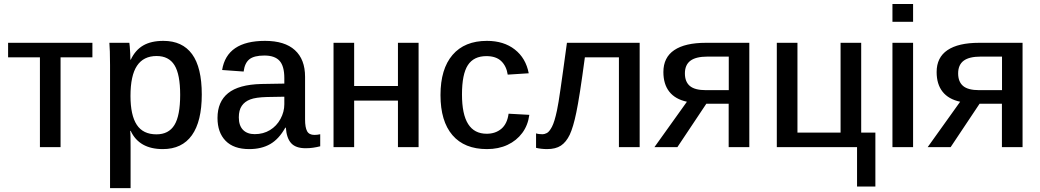

<svg xmlns="http://www.w3.org/2000/svg" viewBox="-20 -745 5267 972"><path d="M286.6 -454.6V0H182.1V-454.6H21V-528.3H447.8V-454.6Z M1001.5 -266.6Q1001.5 -130.4 951.4 -60.3Q901.4 9.8 804.2 9.8Q684.6 9.8 641.6 -82.5H639.2Q641.1 -75.7 641.1 2.4V207.5H537.1V-416Q537.1 -455.6 536.1 -483.6Q535.2 -511.7 533.7 -528.3H634.8Q635.7 -524.9 637 -509Q638.2 -493.2 639.2 -474.1Q640.1 -455.1 640.1 -442.9H642.1Q665 -491.7 705.1 -514.9Q745.1 -538.1 807.1 -538.1Q903.3 -538.1 952.4 -470.9Q1001.5 -403.8 1001.5 -266.6ZM892.1 -265.1Q892.1 -368.7 863.3 -415Q834.5 -461.4 772.9 -461.4Q706.5 -461.4 673.6 -412.1Q640.6 -362.8 640.6 -259.3Q640.6 -161.6 672.4 -113.3Q704.1 -64.9 772 -64.9Q834 -64.9 863 -112.1Q892.1 -159.2 892.1 -265.1Z M1241.7 9.8Q1163.1 9.8 1122.1 -32.2Q1081.1 -74.2 1081.1 -147.9Q1081.1 -230 1134.8 -273.4Q1188.5 -316.9 1302.7 -319.8L1419.4 -321.8V-349.6Q1419.4 -410.2 1395.3 -437Q1371.1 -463.9 1318.4 -463.9Q1266.1 -463.9 1242.4 -444.8Q1218.8 -425.8 1213.4 -382.8L1104.5 -390.6Q1128.4 -538.1 1321.8 -538.1Q1421.4 -538.1 1472.9 -491.2Q1524.4 -444.3 1524.4 -356.4V-140.6Q1524.4 -99.6 1534.7 -80.8Q1544.9 -62 1571.8 -62Q1586.4 -62 1601.1 -65.4V-4.4Q1581.5 0.5 1564.2 2.9Q1546.9 5.4 1526.9 5.4Q1477.1 5.4 1453.9 -20.3Q1430.7 -45.9 1427.2 -98.6H1424.3Q1392.1 -41 1347.9 -15.6Q1303.7 9.8 1241.7 9.8ZM1419.4 -255.4 1332 -253.9Q1274.9 -252.4 1247.1 -241.7Q1218.8 -231 1203.9 -209Q1189 -187 1189 -150.9Q1189 -109.4 1210.2 -87.6Q1231.4 -65.9 1269.5 -65.9Q1313 -65.9 1346.7 -86.4Q1380.4 -106.9 1399.9 -142.8Q1419.4 -178.7 1419.4 -217.3Z M1772.9 -235.8V0H1668.5V-528.3H1772.9V-309.6H1994.6V-528.3H2099.1V0H1994.6V-235.8Z M2445.3 9.8Q2331.1 9.8 2270.5 -60.8Q2210 -131.3 2210 -263.7Q2210 -396 2271 -467Q2332 -538.1 2445.3 -538.1Q2530.3 -538.1 2586.2 -494.4Q2642.1 -450.7 2656.7 -374L2550.3 -367.2Q2543.9 -410.2 2517.6 -435.5Q2491.2 -460.9 2442.4 -460.9Q2378.4 -460.9 2348.6 -415.3Q2318.8 -369.6 2318.8 -266.6Q2318.8 -166 2350.1 -116.9Q2381.3 -67.9 2443.8 -67.9Q2488.3 -67.9 2518.1 -93Q2547.9 -118.2 2554.7 -169.4L2659.7 -163.6Q2652.8 -110.8 2624 -72Q2595.2 -33.2 2549.6 -11.7Q2503.9 9.8 2445.3 9.8Z M2864.3 -63Q2846.2 -25.4 2819.6 -7.8Q2793 9.8 2749.5 9.8Q2735.8 9.8 2720.5 8.1Q2705.1 6.3 2693.8 3.4V-69.8Q2706.5 -65.4 2727.1 -65.4Q2736.3 -65.4 2748.5 -71.5Q2760.7 -77.6 2774.2 -103Q2787.6 -128.4 2799.8 -186.5Q2803.7 -205.1 2807.9 -230.5Q2812 -255.9 2817.6 -294.4Q2823.2 -333 2831.1 -389.9Q2838.9 -446.8 2850.1 -528.3H3218.3V0H3113.3V-454.6H2940.9Q2927.2 -352.1 2916.3 -282Q2905.3 -211.9 2897.5 -175.3Q2882.3 -101.6 2864.3 -63Z M3555.7 -219.7 3409.2 0H3293L3457.5 -230Q3398.4 -242.7 3368.4 -280.8Q3338.4 -318.8 3338.4 -380.4Q3338.4 -454.1 3393.3 -491.2Q3448.2 -528.3 3553.7 -528.3H3773.4V0H3668.9V-219.7ZM3553.2 -288.6H3669.4V-458.5H3562Q3502.9 -458.5 3475.1 -437.5Q3447.3 -416.5 3447.3 -373.5Q3447.3 -331.1 3472.4 -309.8Q3497.6 -288.6 3553.2 -288.6Z M3912.6 0V-528.3H4017.1V-73.7H4235.4V-528.3H4339.8V-73.7H4411.6V199.2H4318.8V0Z M4602.5 -724.6V-634.8H4498V-724.6ZM4602.5 -528.3V0H4498V-528.3Z M4939 -219.7 4792.5 0H4676.3L4840.8 -230Q4781.7 -242.7 4751.7 -280.8Q4721.7 -318.8 4721.7 -380.4Q4721.7 -454.1 4776.6 -491.2Q4831.5 -528.3 4937 -528.3H5156.7V0H5052.2V-219.7ZM4936.5 -288.6H5052.7V-458.5H4945.3Q4886.2 -458.5 4858.4 -437.5Q4830.6 -416.5 4830.6 -373.5Q4830.6 -331.1 4855.7 -309.8Q4880.9 -288.6 4936.5 -288.6Z"/></svg>

Font: Arimo Medium
Style: Regular
Weight: 500
Designer: Steve Matteson
Foundry: Monotype Imaging Inc.
Version: Version 1.33